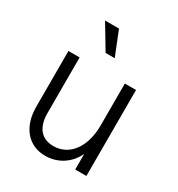

<svg xmlns="http://www.w3.org/2000/svg" viewBox="-176 -838 894 967"><g transform="rotate(30 270.5 -354.5)"><path d="M231 16C306 16 368 -27 397 -91V0H462V-500H397V-257C397 -130 335 -47 242 -47C173 -47 134 -93 134 -176V-500H69V-176C69 -59 132 16 231 16ZM236 -585H289L233 -725H152Z"/></g></svg>

Font: Uncut Sans Book
Style: Regular
Weight: 350
Designer: Kasper Nordkvist
Foundry: UNCUT.wtf
Version: Version 1.304;Glyphs 3.2 (3246)